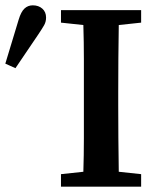

<svg xmlns="http://www.w3.org/2000/svg" viewBox="-52 -701 589 721"><path d="M177 -616V-663H478V-616L394 -607Q393 -545 392.5 -481.5Q392 -418 392 -353V-310Q392 -247 392.5 -183.5Q393 -120 394 -56L478 -47V0H177V-47L261 -56Q263 -118 263 -182Q263 -246 263 -310V-353Q263 -416 263 -479.5Q263 -543 261 -607ZM-32 -462 18 -627Q27 -657 40 -669Q53 -681 71 -681Q93 -681 107 -668.5Q121 -656 121 -635Q121 -619 113.5 -606Q106 -593 92 -572L6 -445Z"/></svg>

Font: Source Serif Pro Semibold
Style: Regular
Weight: 600
Designer: Frank Grießhammer
Foundry: Adobe Systems Incorporated
Version: Version 3.000;hotconv 1.0.109;makeotfexe 2.5.65596